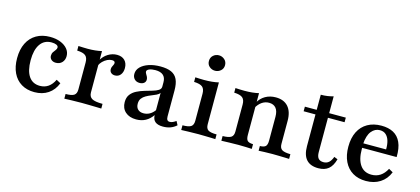

<svg xmlns="http://www.w3.org/2000/svg" viewBox="-54 -1040 3206 1465"><g transform="rotate(15 1549.0 -307.0)"><path d="M245.2 11.3Q185.5 11.3 141.9 -14.9Q98.4 -41.1 75 -89.9Q51.6 -138.7 51.6 -205.6Q51.6 -275 76.2 -324.6Q100.8 -374.2 146.4 -400.8Q191.9 -427.4 254 -427.4Q300.8 -427.4 336.3 -413.3Q371.8 -399.2 392.3 -374.6Q412.9 -350 412.9 -317.7Q412.9 -287.1 394.4 -267.3Q375.8 -247.6 346 -247.6Q323.4 -247.6 309.7 -259.7Q296 -271.8 296 -290.3Q296 -307.3 304 -319.4Q312.1 -331.5 320.6 -341.9Q329 -352.4 329 -362.9Q329 -375.8 314.1 -382.7Q299.2 -389.5 275.8 -389.5Q217.7 -389.5 186.7 -344.4Q155.6 -299.2 155.6 -216.9Q155.6 -133.9 185.9 -89.9Q216.1 -46 273.4 -46Q311.3 -46 339.5 -65.7Q367.7 -85.5 386.3 -124.2L420.2 -105.6Q398.4 -49.2 353.2 -19Q308.1 11.3 245.2 11.3Z M479.8 0V-37.1Q528.2 -37.1 546.8 -50Q565.3 -62.9 565.3 -95.2V-308.9Q565.3 -346.8 546 -362.5Q526.6 -378.2 479.8 -379.8V-416.1Q500.8 -415.3 517.3 -414.5Q533.9 -413.7 553.2 -413.7Q614.5 -413.7 663.7 -425V-99.2Q663.7 -65.3 687.5 -51.2Q711.3 -37.1 771.8 -37.1V0Q756.5 -0.8 730.6 -1.2Q704.8 -1.6 675 -2.4Q645.2 -3.2 616.1 -3.2Q575 -3.2 536.7 -2Q498.4 -0.8 479.8 0ZM806.5 -271Q787.1 -271 775.4 -281.5Q763.7 -291.9 763.7 -309.7Q763.7 -320.2 767.7 -329Q771.8 -337.9 775.8 -346Q779.8 -354 779.8 -361.3Q779.8 -378.2 755.6 -378.2Q737.9 -378.2 719 -369Q700 -359.7 684.3 -344Q668.5 -328.2 660.5 -308.9L658.1 -348.4Q679 -386.3 712.5 -406.9Q746 -427.4 783.1 -427.4Q821.8 -427.4 844 -405.2Q866.1 -383.1 866.1 -344.4Q866.1 -311.3 849.6 -291.1Q833.1 -271 806.5 -271Z M1049.2 11.3Q995.2 11.3 963.3 -17.3Q931.5 -46 931.5 -94.4Q931.5 -131.5 949.2 -154.8Q966.9 -178.2 995.2 -192.3Q1023.4 -206.5 1054.8 -215.7Q1086.3 -225 1114.5 -233.1Q1142.7 -241.1 1160.5 -252.4Q1178.2 -263.7 1178.2 -282.3V-316.9Q1178.2 -353.2 1157.3 -371.8Q1136.3 -390.3 1096 -390.3Q1066.1 -390.3 1047.2 -382.3Q1028.2 -374.2 1028.2 -361.3Q1028.2 -353.2 1033.9 -344.4Q1039.5 -335.5 1044.8 -325Q1050 -314.5 1050 -302.4Q1050 -285.5 1037.1 -275Q1024.2 -264.5 1002.4 -264.5Q977.4 -264.5 962.1 -280.2Q946.8 -296 946.8 -321Q946.8 -352.4 970.2 -376.2Q993.5 -400 1033.9 -413.7Q1074.2 -427.4 1125.8 -427.4Q1179 -427.4 1212.1 -412.5Q1245.2 -397.6 1260.5 -364.9Q1275.8 -332.3 1275.8 -278.2V-72.6Q1275.8 -54 1282.3 -45.6Q1288.7 -37.1 1301.6 -37.1Q1313.7 -37.1 1326.2 -42.7Q1338.7 -48.4 1350.8 -57.3L1366.9 -27.4Q1346 -8.1 1319.8 1.6Q1293.5 11.3 1260.5 11.3Q1179 11.3 1178.2 -57.3Q1154.8 -23.4 1122.6 -6Q1090.3 11.3 1049.2 11.3ZM1091.1 -48.4Q1116.9 -48.4 1139.1 -60.5Q1161.3 -72.6 1178.2 -96V-233.1Q1170.2 -221 1152.8 -212.5Q1135.5 -204 1114.5 -196Q1093.5 -187.9 1074.2 -177Q1054.8 -166.1 1042.7 -150Q1030.6 -133.9 1030.6 -108.1Q1030.6 -79.8 1046.8 -64.1Q1062.9 -48.4 1091.1 -48.4Z M1403.2 0V-37.1Q1450.8 -37.1 1469.8 -49.6Q1488.7 -62.1 1488.7 -95.2V-308.9Q1488.7 -346 1470.2 -362.1Q1451.6 -378.2 1403.2 -379.8V-416.1Q1419.4 -415.3 1437.1 -414.5Q1454.8 -413.7 1472.6 -413.7Q1505.6 -413.7 1534.3 -416.5Q1562.9 -419.4 1587.1 -425V-95.2Q1587.1 -61.3 1606 -49.2Q1625 -37.1 1672.6 -37.1V0Q1660.5 -0.8 1638.3 -1.2Q1616.1 -1.6 1590.3 -2.4Q1564.5 -3.2 1538.7 -3.2Q1500 -3.2 1461.3 -2Q1422.6 -0.8 1403.2 0ZM1534.7 -503.2Q1508.9 -503.2 1489.9 -519.8Q1471 -536.3 1471 -563.7Q1471 -591.1 1489.9 -608.1Q1508.9 -625 1534.7 -625Q1559.7 -625 1579 -608.1Q1598.4 -591.1 1598.4 -563.7Q1598.4 -536.3 1579 -519.8Q1559.7 -503.2 1534.7 -503.2Z M2014.5 0V-37.1Q2047.6 -37.9 2059.7 -50.4Q2071.8 -62.9 2071.8 -95.2V-282.3Q2071.8 -328.2 2052.8 -351.2Q2033.9 -374.2 1997.6 -374.2Q1967.7 -374.2 1942.7 -357.3Q1917.7 -340.3 1899.2 -308.1V-349.2Q1919.4 -386.3 1955.2 -406.9Q1991.1 -427.4 2037.1 -427.4Q2100.8 -427.4 2135.1 -388.7Q2169.4 -350 2169.4 -277.4V-95.2Q2169.4 -62.9 2188.3 -50.4Q2207.3 -37.9 2255.6 -37.1V0Q2242.7 -0.8 2220.6 -1.2Q2198.4 -1.6 2172.6 -2.4Q2146.8 -3.2 2122.6 -3.2Q2091.1 -3.2 2060.5 -2Q2029.8 -0.8 2014.5 0ZM1720.2 0V-37.1Q1768.5 -37.9 1787.1 -50.4Q1805.6 -62.9 1805.6 -95.2V-308.9Q1805.6 -346.8 1786.3 -362.5Q1766.9 -378.2 1720.2 -379.8V-416.1Q1737.1 -415.3 1754.8 -414.5Q1772.6 -413.7 1790.3 -413.7Q1823.4 -413.7 1851.6 -416.5Q1879.8 -419.4 1904 -425V-95.2Q1904 -62.1 1916.1 -50Q1928.2 -37.9 1960.5 -37.1V0Q1942.7 -0.8 1914.1 -2Q1885.5 -3.2 1854.8 -3.2Q1819.4 -3.2 1781.5 -2Q1743.5 -0.8 1720.2 0Z M2487.9 11.3Q2425 11.3 2393.5 -23.8Q2362.1 -58.9 2362.1 -129V-379.8H2268.5V-416.1H2362.1V-535.5Q2390.3 -535.5 2414.5 -539.1Q2438.7 -542.7 2460.5 -549.2V-416.1H2591.9V-379.8H2460.5V-108.9Q2460.5 -75 2473.8 -59.3Q2487.1 -43.5 2515.3 -43.5Q2540.3 -43.5 2557.3 -58.9Q2574.2 -74.2 2584.7 -104L2612.9 -92.7Q2598.4 -38.7 2568.1 -13.7Q2537.9 11.3 2487.9 11.3Z M2863.7 11.3Q2803.2 11.3 2759.3 -14.9Q2715.3 -41.1 2691.5 -90.3Q2667.7 -139.5 2667.7 -207.3Q2667.7 -276.6 2692.3 -325.8Q2716.9 -375 2762.9 -401.2Q2808.9 -427.4 2871.8 -427.4Q2927.4 -427.4 2966.5 -406.5Q3005.6 -385.5 3025.8 -341.1Q3046 -296.8 3044.4 -225.8H2736.3L2734.7 -261.3H2951.6Q2952.4 -299.2 2944 -328.2Q2935.5 -357.3 2916.9 -374.2Q2898.4 -391.1 2868.5 -391.1Q2830.6 -391.1 2803.2 -358.1Q2775.8 -325 2771 -254L2772.6 -250.8Q2771.8 -243.5 2771.8 -234.7Q2771.8 -225.8 2771.8 -215.3Q2771.8 -134.7 2802.8 -90.3Q2833.9 -46 2892.7 -46Q2931.5 -46 2961.3 -65.3Q2991.1 -84.7 3012.1 -124.2L3045.2 -105.6Q3022.6 -49.2 2975.4 -19Q2928.2 11.3 2863.7 11.3Z"/></g></svg>

Font: Playfair 9pt SemiBold
Style: Regular
Weight: 600
Designer: Claus Eggers Sørensen
Foundry: Claus Eggers Sørensen
Version: Version 2.001;gftools[0.9.30]